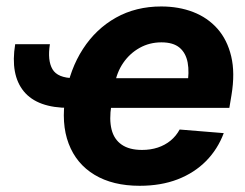

<svg xmlns="http://www.w3.org/2000/svg" viewBox="-20 -573 768 603"><path d="M27.7 -434.2H136.7Q128.7 -383.1 144.8 -355.6Q160.9 -328 212.5 -327.5L197.7 -234.2Q97.6 -233.9 54.8 -286Q12 -338.2 27.7 -434.2ZM418.6 10.5Q334.1 10.5 276.9 -24Q219.6 -58.5 195.6 -122Q171.5 -185.4 185.7 -272.5Q199.7 -356.2 240.5 -419.2Q281.2 -482.2 344 -517.5Q406.8 -552.7 486.4 -552.7Q541.2 -552.7 586.5 -535.3Q631.7 -517.9 662.7 -483.1Q693.7 -448.2 706.1 -396.2Q718.6 -344.1 707 -274.4L700.3 -234.2H239.6L255 -327.5H642.7L567.9 -304.3Q575.1 -346.1 569.4 -376.4Q563.7 -406.7 543.8 -423.4Q523.8 -440 487.1 -440Q449.6 -440 418.6 -422.7Q387.6 -405.4 367.1 -375.6Q346.7 -345.9 340.3 -307.8L329.6 -241.8Q322.6 -197.7 330.4 -166.4Q338.2 -135.2 362.2 -118.7Q386.1 -102.1 426.1 -102.1Q452.9 -102.1 475.6 -109.6Q498.2 -117.1 515.7 -131.4Q533.2 -145.8 544.2 -166.2L682.7 -154.9Q663.8 -104.5 627.2 -67.3Q590.6 -30.2 538.1 -9.8Q485.6 10.5 418.6 10.5Z"/></svg>

Font: Inter Tight
Style: Italic
Weight: 400
Italic angle: -9.39999°
Designer: Rasmus Andersson
Foundry: rsms
Version: Version 3.002